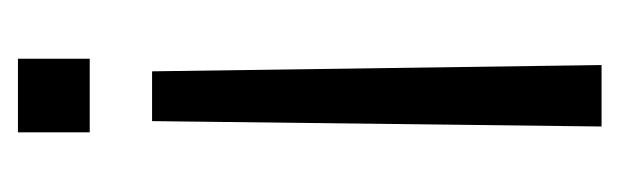

<svg xmlns="http://www.w3.org/2000/svg" viewBox="-258 -282 690 214"><g transform="rotate(-90 87.0 -175.0)"><path d="M46.5 -500H128.5V-420H46.5ZM59 -350.5H114.5L121.5 150.5H53Z"/></g></svg>

Font: Overused Grotesk Book
Style: Regular
Weight: 375
Version: Version 0.004